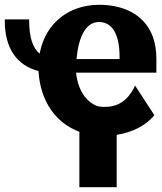

<svg xmlns="http://www.w3.org/2000/svg" viewBox="-60 -558 677 803"><path d="M-40 -470C-40 -357 10 -284 101 -261C108 -136 173 -43 272 -7V225H428V6C497 -5 549 -34 582 -72L585 -77L505 -200L499 -188C473 -139 435 -111 379 -111C361 -111 348 -112 334 -120C295 -141 265 -186 258 -254H594V-312C594 -346 589 -377 579 -405C550 -484 474 -538 354 -538C320 -538 288 -532 260 -522C179 -492 123 -426 106 -334C78 -355 62 -401 62 -470V-477H-40ZM260 -311C268 -400 297 -466 354 -466C409 -466 440 -415 440 -322V-311Z"/></svg>

Font: Aerodynamic
Style: Bd
Weight: 500
Designer: Google
Version: Version 2.000980; 2014